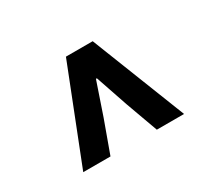

<svg xmlns="http://www.w3.org/2000/svg" viewBox="-86 -821 771 696"><g transform="rotate(-30 300.0 -473.0)"><path d="M89 -276 244 -670H356L511 -276H397L348 -411L302 -546H298L252 -411L203 -276Z"/></g></svg>

Font: Source Code Pro
Style: Bold Italic
Weight: 700
Italic angle: -11°
Monospace: yes
Designer: Paul D. Hunt, Teo Tuominen
Foundry: Adobe Systems Incorporated
Version: Version 1.050;PS 1.000;hotconv 16.6.51;makeotf.lib2.5.65220